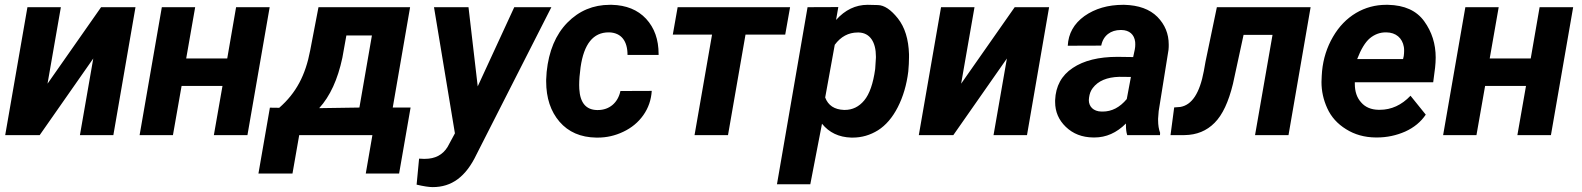

<svg xmlns="http://www.w3.org/2000/svg" viewBox="-20 -558 6534 793"><path d="M176.3 -212.4 231.4 -528.3H93.3L1.5 0H144L365.2 -316.4L310.1 0H448.2L539.6 -528.3H397.5Z M1093.8 -528.3H955.1L918.5 -316.4H749L786.1 -528.3H648.4L556.6 0H694.3L730 -203.1H898.9L863.3 0H1002Z M1094.7 -113.3 1047.4 158.7H1188L1215.8 0H1518.1L1490.7 158.7H1628.4L1675.8 -113.8H1602.1L1673.8 -528.3H1295.4L1261.2 -350.1C1241.7 -247.1 1203.1 -173.8 1133.3 -112.8ZM1298.3 -111.3C1343.3 -160.6 1375 -230 1394 -319.3L1410.6 -411.6H1516.1L1464.4 -113.8Z M1915 -528.3H1772.5L1858.9 -7.3L1828.6 48.8C1808.6 81.5 1777.3 98.1 1734.9 98.1C1733.4 98.1 1731.4 98.1 1730 98.1L1710.9 97.2L1700.7 204.6C1729.5 211.4 1752 214.8 1767.1 214.8C1845.2 214.8 1903.8 172.9 1948.2 79.6L2257.3 -528.3H2104L1953.1 -201.2Z M2445.8 -103.5C2400.4 -104.5 2376 -133.3 2372.6 -190.4C2372.1 -195.8 2372.1 -201.2 2372.1 -206.5C2372.1 -227.5 2374 -252.4 2377.9 -280.3C2391.6 -376.5 2430.2 -424.3 2493.7 -424.3C2495.1 -424.3 2496.1 -424.3 2497.6 -424.3C2546.9 -421.9 2571.8 -387.7 2571.8 -331.1H2700.2C2700.2 -332 2700.2 -333.5 2700.2 -334.5C2700.2 -394.5 2683.1 -442.9 2648.4 -480.5C2613.8 -517.6 2566.4 -536.6 2506.8 -538.1C2503.9 -538.1 2501.5 -538.1 2499 -538.1C2430.2 -538.1 2371.6 -513.7 2323.2 -464.4C2274.9 -415 2246.6 -347.2 2237.8 -261.2L2235.8 -229C2235.8 -226.6 2235.8 -224.1 2235.8 -221.7C2235.8 -153.3 2254.4 -97.7 2291 -55.2C2327.6 -12.7 2378.4 9.3 2442.4 10.3C2444.3 10.3 2446.8 10.3 2448.7 10.3C2485.4 10.3 2520.5 2.4 2554.2 -13.7C2588.4 -29.8 2616.2 -52.7 2637.2 -82.5C2658.2 -112.3 2669.4 -145.5 2671.9 -182.6L2542.5 -182.1C2532.2 -133.8 2497.1 -103.5 2449.2 -103.5C2447.8 -103.5 2446.8 -103.5 2445.8 -103.5Z M3243.2 -528.3H2778.8L2758.8 -415H2920.9L2848.6 0H2986.8L3059.1 -415H3223.1Z M3731.4 -262.7C3733.4 -284.7 3734.4 -304.2 3734.4 -321.3C3734.4 -325.7 3734.4 -330.1 3734.4 -334C3732.4 -396 3717.3 -445.3 3688.5 -481.9C3659.7 -518.1 3632.3 -536.6 3605.5 -537.1C3579.1 -537.6 3564.9 -538.1 3563.5 -538.1C3513.7 -538.1 3470.2 -517.1 3433.1 -475.6L3442.4 -528.8L3315.4 -528.3L3189 203.1H3326.7L3375 -46.9C3404.8 -10.3 3444.8 8.8 3496.1 10.3C3498 10.3 3499.5 10.3 3501.5 10.3C3539.6 10.3 3574.2 0 3606.4 -20C3638.7 -40.5 3666 -72.3 3688 -115.2C3710 -158.2 3724.6 -207.5 3731.4 -262.7ZM3594.7 -272.9C3586.4 -212.9 3571.3 -169.4 3549.3 -143.1C3527.8 -117.2 3501 -104 3469.2 -104C3468.3 -104 3466.8 -104 3465.8 -104C3426.3 -105.5 3400.4 -122.6 3388.2 -155.3L3427.7 -373C3452.6 -406.7 3484.4 -423.8 3522.5 -423.8C3523.9 -423.8 3525.4 -423.8 3526.9 -423.8C3573.7 -422.4 3597.7 -383.3 3597.7 -324.7C3597.7 -323.2 3597.7 -321.3 3597.7 -319.8Z M3949.7 -212.4 4004.9 -528.3H3866.7L3774.9 0H3917.5L4138.7 -316.4L4083.5 0H4221.7L4313 -528.3H4170.9Z M4771 0 4771.5 -9.3C4766.1 -23.9 4763.2 -41 4763.2 -61.5C4763.2 -63.5 4763.2 -65.4 4763.2 -67.9L4765.6 -99.1L4806.2 -352.1C4807.1 -359.9 4807.1 -367.2 4807.1 -374C4807.1 -418.5 4791.5 -456.5 4760.3 -488.3C4728.5 -520 4683.1 -536.6 4623 -538.1C4621.6 -538.1 4620.6 -538.1 4619.1 -538.1C4556.2 -538.1 4502.9 -522.5 4459 -491.7C4415.5 -460.4 4392.6 -419.4 4390.1 -369.1L4528.3 -369.6C4536.6 -412.1 4568.4 -434.1 4608.4 -434.1C4609.4 -434.1 4610.8 -434.1 4611.8 -434.1C4644.5 -433.6 4665 -415.5 4668.5 -384.8C4668.9 -381.3 4668.9 -378.4 4668.9 -375C4668.9 -368.2 4668.5 -361.3 4667 -354L4660.2 -322.3L4595.7 -323.2C4518.1 -323.2 4456.5 -308.1 4410.6 -277.3C4364.3 -246.6 4340.3 -202.1 4337.9 -144.5C4337.9 -142.1 4337.9 -139.2 4337.9 -136.7C4337.9 -96.7 4352.5 -62.5 4381.8 -34.2C4411.6 -5.4 4449.2 9.3 4495.6 9.8C4497.1 9.8 4499 9.8 4500.5 9.8C4548.3 9.8 4591.8 -9.3 4630.4 -47.9C4630.4 -45.4 4630.4 -43 4630.4 -40.5C4630.4 -24.9 4631.8 -11.7 4635.7 0ZM4529.8 -97.2C4495.1 -97.7 4477.1 -118.7 4477.1 -144.5C4477.1 -147.5 4477.5 -151.4 4478 -154.8C4480 -170.4 4484.9 -183.6 4493.2 -194.3C4515.6 -224.1 4552.2 -239.3 4603 -240.7L4650.9 -240.2L4633.8 -148.9C4605 -114.3 4571.8 -97.2 4534.2 -97.2C4532.7 -97.2 4531.2 -97.2 4529.8 -97.2Z M5005.9 -528.3 4959 -303.2 4952.1 -264.6C4935.1 -173.3 4902.8 -124 4854.5 -116.2L4829.6 -114.3L4814.5 0H4872.1C4922.4 -0.5 4963.9 -17.6 4996.6 -50.8C5029.3 -83.5 5054.2 -137.2 5072.3 -211.4L5116.2 -414.1H5235.8L5163.6 0H5301.8L5393.1 -528.3Z M5662.1 9.8C5663.6 9.8 5665.5 9.8 5667 9.8C5708 9.8 5747.1 1.5 5783.7 -14.6C5820.3 -31.2 5848.6 -54.7 5868.7 -84.5L5805.7 -162.6C5769 -124 5726.6 -104.5 5678.7 -104.5C5676.8 -104.5 5675.3 -104.5 5673.8 -104.5C5643.1 -105 5618.7 -115.2 5601.6 -135.3C5584 -154.8 5575.7 -180.2 5575.7 -211.4C5575.7 -213.9 5575.7 -215.8 5575.7 -218.3H5899.4L5907.2 -278.3C5908.7 -293 5909.7 -306.6 5909.7 -320.3C5909.7 -376.5 5894 -426.3 5862.3 -470.2C5830.6 -514.2 5780.8 -536.6 5712.9 -538.1C5710.4 -538.1 5708 -538.1 5705.1 -538.1C5660.6 -538.1 5618.7 -526.9 5580.6 -504.4C5542 -481.4 5510.3 -448.7 5485.4 -405.8C5460.4 -362.8 5445.3 -315.4 5440.4 -264.2L5439 -244.6C5438.5 -236.3 5438 -227.5 5438 -219.2C5438 -182.1 5445.8 -146 5461.9 -110.8C5478 -75.2 5503.9 -46.4 5539.6 -24.4C5575.2 -2 5615.7 9.3 5662.1 9.8ZM5706.1 -424.3C5745.1 -423.8 5772 -401.4 5778.3 -363.8C5779.3 -358.4 5779.3 -353 5779.3 -347.2C5779.3 -340.8 5778.8 -334 5777.8 -326.7L5774.9 -314H5585.4C5601.1 -355 5618.7 -383.8 5637.7 -399.9C5657.2 -416 5679.2 -424.3 5703.1 -424.3C5704.1 -424.3 5705.1 -424.3 5706.1 -424.3Z M6477.5 -528.3H6338.9L6302.2 -316.4H6132.8L6169.9 -528.3H6032.2L5940.4 0H6078.1L6113.8 -203.1H6282.7L6247.1 0H6385.7Z"/></svg>

Font: Roboto
Style: Bold Italic
Weight: 700
Italic angle: -12°
Designer: Google
Version: Version 2.137; 2017